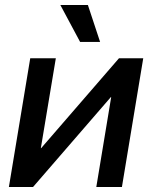

<svg xmlns="http://www.w3.org/2000/svg" viewBox="-20 -749 609 769"><path d="M468.3 0H365.7L425.3 -359.9H423.8L112.3 0H15.6L101.1 -515.6H203.6L143.6 -155.8H145L456.5 -515.6H553.7ZM300.8 -581.1 221.7 -729H332L380.9 -581.1Z"/></svg>

Font: Inter Display Medium
Style: Italic
Weight: 500
Italic angle: -9.39999°
Designer: Rasmus Andersson
Foundry: rsms
Version: Version 4.000;git-a52131595